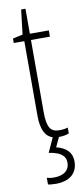

<svg xmlns="http://www.w3.org/2000/svg" viewBox="-99 -692 426 968"><g transform="rotate(-10 114.0 -208.0)"><path d="M138 59 161 10C181 10 199 7 213 1V-29C201 -25 186 -23 169 -23C124 -23 107 -49 107 -128V-496H204V-528H107V-656H85L70 -530L19 -519V-496H73V-114C73 -46 92 -6 130 6L96 80C150 88 181 106 181 145C181 182 155 207 101 207C86 207 74 205 65 202V236C71 238 85 240 105 240C173 240 217 208 217 144C217 101 191 72 138 59Z"/></g></svg>

Font: Kathrein 37 Thin Condensed
Style: Regular
Weight: 250
Width: 3
Designer: Lazydogs Typefoundry, based on Open Sans by Ascender Corporation
Foundry: Lazydogs Typefoundry
Version: Version 1.003;PS 001.003;hotconv 1.0.88;makeotf.lib2.5.64775